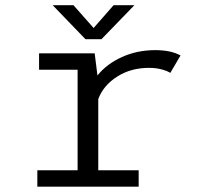

<svg xmlns="http://www.w3.org/2000/svg" viewBox="-20 -700 750 720"><path d="M484 -680.5 360.5 -553H300.5L177.5 -680.5H255.5L331 -595L406 -680.5ZM348.5 -61.5H500V0H120V-61.5H271V-438.5H126.5V-500H335L345.5 -417Q380.5 -460.5 437.5 -486.2Q494.5 -512 562.5 -512Q620.5 -512 657 -492L618.5 -426.5Q610 -433 588.2 -439.2Q566.5 -445.5 538.5 -445.5Q470.5 -445.5 419 -412.5Q367.5 -379.5 348.5 -328.5Z"/></svg>

Font: League Mono Light
Style: Regular
Weight: 300
Width: 6
Designer: Tyler Finck
Foundry: The League of Moveable Type / Tyler Finck
Version: Version 2.210